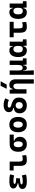

<svg xmlns="http://www.w3.org/2000/svg" viewBox="2400 -3234 1060 5899"><g transform="rotate(-90 2929.5 -285.0)"><path d="M305.7 9.8Q72.8 9.8 72.8 -128.4Q72.8 -241.2 273.9 -255.9L407.2 -316.4L395.5 -198.2H379.9Q212.9 -198.2 212.9 -153.8Q212.9 -115.2 309.6 -115.2Q373 -115.2 414.8 -124.5Q456.5 -133.8 489.3 -142.1L516.1 -13.7Q475.6 -2.9 422.6 3.4Q369.6 9.8 305.7 9.8ZM246.6 -210.4V-270.5Q87.4 -305.7 87.4 -405.3Q87.4 -527.3 313.5 -527.3Q458 -527.3 521 -502.9L489.3 -379.9Q418.5 -402.3 324.2 -402.3Q227.5 -402.3 227.5 -364.7Q227.5 -321.3 407.2 -316.4L395.5 -198.2Z M959 9.8Q864.7 9.8 823.2 -39.1Q781.7 -87.9 781.7 -195.3V-517.6H913.6V-232.9Q913.6 -191.9 919.8 -166Q926.1 -140.1 944.3 -127.9Q962.5 -115.7 998 -115.7Q1039.1 -115.7 1102.1 -134.3L1113.8 -10.7Q1073.7 0 1037.4 4.9Q1001 9.8 959 9.8ZM641.1 -396V-517.6H804.7V-396Z M1447.8 9.8Q1337.4 9.8 1276.4 -59.1Q1215.3 -127.9 1215.3 -253.9Q1215.3 -379.4 1276.4 -448.5Q1337.4 -517.6 1447.8 -517.6L1557.1 -486.8V-372.6Q1590.8 -366.7 1617.7 -342.8Q1644.5 -318.8 1659.9 -282Q1675.3 -245.1 1675.3 -201.2Q1675.3 -137.7 1647 -90.3Q1618.7 -43 1567.6 -16.6Q1516.6 9.8 1447.8 9.8ZM1447.8 -115.7Q1489.7 -115.7 1512.5 -151.6Q1535.2 -187.5 1535.2 -253.9Q1535.2 -320.3 1512.5 -356.2Q1489.7 -392.1 1447.8 -392.1Q1403.3 -392.1 1379.4 -356.2Q1355.5 -320.3 1355.5 -253.9Q1355.5 -187.5 1379.4 -151.6Q1403.3 -115.7 1447.8 -115.7ZM1447.8 -392.1V-517.6H1743.2V-392.1Z M2050.8 9.8Q1939 9.8 1877.4 -60.5Q1815.9 -130.9 1815.9 -258.8Q1815.9 -387.2 1877.4 -457.3Q1939 -527.3 2050.8 -527.3Q2162.6 -527.3 2224.1 -457.3Q2285.6 -387.2 2285.6 -258.8Q2285.6 -130.9 2224.1 -60.5Q2162.6 9.8 2050.8 9.8ZM2051 -115.7Q2096.2 -115.7 2120.8 -153.1Q2145.5 -190.5 2145.5 -258.9Q2145.5 -327.6 2120.9 -364.7Q2096.2 -401.9 2050.8 -401.9Q2005.9 -401.9 1981 -364.7Q1956.1 -327.5 1956.1 -258.8Q1956.1 -190.4 1981 -153.1Q2005.9 -115.7 2051 -115.7Z M2638.2 9.8Q2565.4 9.8 2511.2 -17.3Q2457 -44.4 2427 -93.5Q2397 -142.6 2397 -208Q2397 -289.6 2440.2 -336.9Q2483.4 -384.3 2563 -388.7V-420.9L2591.3 -401.9Q2532.2 -406.2 2497.6 -425.8Q2462.9 -445.3 2448 -474.6Q2433.1 -503.9 2433.1 -537.6Q2433.1 -616.7 2490.7 -659.9Q2548.3 -703.1 2653.3 -703.1Q2765.6 -703.1 2856.9 -650.9L2807.1 -538.6Q2741.7 -577.6 2653.3 -577.6Q2610.8 -577.6 2591.8 -566.7Q2572.8 -555.7 2572.8 -531.2Q2572.8 -508.8 2588.6 -494.4Q2604.5 -480 2644.5 -468.8Q2719.7 -448.2 2772.7 -420.9Q2825.7 -393.6 2853.5 -347.2Q2881.3 -300.8 2881.3 -222.7Q2881.3 -152.8 2851.1 -100.3Q2820.8 -47.9 2766.1 -19Q2711.4 9.8 2638.2 9.8ZM2643.1 -115.2Q2688 -115.2 2714.8 -146.2Q2741.7 -177.2 2741.7 -224.1Q2741.7 -276.4 2713.4 -304.9Q2685.1 -333.5 2638.7 -333.5Q2592.8 -333.5 2564.7 -303.2Q2536.6 -272.9 2536.6 -222.7Q2536.6 -173.8 2565.9 -144.5Q2595.2 -115.2 2643.1 -115.2Z M3309.6 224.6V-304.2Q3309.6 -351.6 3290.3 -377.2Q3271 -402.8 3235.2 -402.8Q3135.7 -402.8 3135.7 -258.3L3105.5 -423.8H3148.4Q3155.8 -476.1 3184.1 -501.7Q3212.4 -527.3 3270 -527.3Q3352.1 -527.3 3397 -477.5Q3441.9 -427.7 3441.9 -336.9V224.6ZM3003.4 0V-517.6H3121.6L3135.7 -408.2V0ZM3150.4 -609.4 3241.2 -794.9H3381.3L3280.8 -609.4Z M3789.6 9.8Q3717.3 9.8 3713.9 -99.6H3682.1L3581.1 -175.8V-517.6H3713.4V-234.4Q3713.4 -178.2 3733.6 -147.7Q3753.9 -117.2 3789.6 -117.2Q3835.9 -117.2 3859.6 -150.9Q3883.3 -184.6 3883.3 -263.7L3905.8 -99.6H3871.6Q3869.6 -44.9 3849.4 -17.6Q3829.1 9.8 3789.6 9.8ZM3581.1 224.6V-210L3699.7 -115.7L3718.3 224.6ZM3892.1 4.9 3883.3 -119.1V-234.4H4015.6V-118.2L4086.9 -107.4V0ZM3883.3 -146.5V-517.6H4015.6V-175.8Z M4330.1 9.8Q4232.9 9.8 4179.2 -58.3Q4125.5 -126.5 4125.5 -253.9Q4125.5 -384.3 4179.4 -455.8Q4233.4 -527.3 4332 -527.3Q4386.2 -527.3 4416 -501.7Q4445.8 -476.1 4451.2 -423.8H4497.1L4466.8 -274.9Q4466.8 -338.9 4442.6 -370.8Q4418.5 -402.8 4369.6 -402.8Q4319.3 -402.8 4292 -364Q4264.6 -325.2 4264.6 -253.9Q4264.6 -114.7 4370.6 -114.7Q4424.3 -114.7 4445.6 -146.7Q4466.8 -178.7 4466.8 -242.7V-267.1L4502 -93.8H4453.1Q4450.2 -59.6 4434.1 -36.4Q4418 -13.2 4391.6 -1.7Q4365.2 9.8 4330.1 9.8ZM4475.6 4.9 4466.8 -151.9V-254.4H4599.1V-118.2L4670.4 -107.4V0ZM4466.8 -211.4V-517.6H4599.1V-212.4Z M5050.8 9.8Q4956.5 9.8 4915 -39.1Q4873.5 -87.9 4873.5 -195.3V-517.6H5005.4V-232.9Q5005.4 -171.4 5021.1 -143.6Q5036.7 -115.7 5089.8 -115.7Q5109.9 -115.7 5137 -120.4Q5164.1 -125 5193.8 -134.3L5205.6 -10.7Q5168 0 5129.2 4.9Q5090.3 9.8 5050.8 9.8ZM4732.9 -394.5V-517.6H5208.5V-394.5Z M5502 9.8Q5404.8 9.8 5351.1 -58.3Q5297.4 -126.5 5297.4 -253.9Q5297.4 -384.3 5351.3 -455.8Q5405.3 -527.3 5503.9 -527.3Q5558.1 -527.3 5587.9 -501.7Q5617.7 -476.1 5623 -423.8H5668.9L5638.7 -274.9Q5638.7 -338.9 5614.5 -370.8Q5590.3 -402.8 5541.5 -402.8Q5491.2 -402.8 5463.9 -364Q5436.5 -325.2 5436.5 -253.9Q5436.5 -114.7 5542.5 -114.7Q5596.2 -114.7 5617.4 -146.7Q5638.7 -178.7 5638.7 -242.7V-267.1L5673.8 -93.8H5625Q5622.1 -59.6 5606 -36.4Q5589.8 -13.2 5563.5 -1.7Q5537.1 9.8 5502 9.8ZM5647.5 4.9 5638.7 -151.9V-254.4H5771V-118.2L5842.3 -107.4V0ZM5638.7 -211.4V-517.6H5771V-212.4Z"/></g></svg>

Font: Cascadia Code PL
Style: Regular
Weight: 400
Monospace: yes
Designer: Aaron Bell
Foundry: Saja Typeworks
Version: Version 2102.003